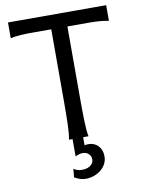

<svg xmlns="http://www.w3.org/2000/svg" viewBox="-101 -783 819 1086"><g transform="rotate(-10 309.0 -239.5)"><path d="M585.9 -712.9V-622.6Q556.6 -628.9 528.1 -630.6Q499.5 -632.3 466.3 -632.3H349.1V-212.4Q349.1 -140.1 350.8 -84.7Q352.5 -29.3 358.9 0H328.1V46.4Q333 45.4 338.1 44.7Q343.3 43.9 351.6 43.9Q368.2 43.9 382.3 50Q396.5 56.2 406.7 67.1Q417 78.1 422.6 93.5Q428.2 108.9 428.2 127Q428.2 151.9 417 171.9Q405.8 191.9 387.7 205.8Q369.6 219.7 347.7 227.1Q325.7 234.4 303.7 234.4Q284.7 234.4 268.8 228.8Q252.9 223.1 237.8 214.8L242.7 166Q253.4 173.8 264.6 177.2Q275.9 180.7 291.5 180.7Q302.2 180.7 313.7 178.2Q325.2 175.8 334.7 169.9Q344.2 164.1 350.6 154.8Q356.9 145.5 357.4 131.8Q356.9 112.8 343.5 100.3Q330.1 87.9 310.1 87.9Q298.3 87.9 286.6 91.6Q274.9 95.2 267.1 100.1V0H246.6Q252.9 -29.3 254.6 -84.7Q256.3 -140.1 256.3 -212.4V-632.3H141.6Q108.9 -632.3 80.1 -630.6Q51.3 -628.9 22 -622.6V-712.9Z"/></g></svg>

Font: Andika Afr
Style: Regular
Weight: 400
Designer: Victor Gaultney, Annie Olsen, Julie Remington, Don Collingsworth, Eric Hays, Becca Hirsbrunner
Foundry: SIL International
Version: Version 5.000